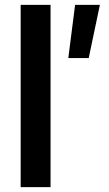

<svg xmlns="http://www.w3.org/2000/svg" viewBox="-20 -770 447 790"><path d="M65 -750H188V0H65ZM289 -750H391L345 -531H261Z"/></svg>

Font: Teachers SemiBold
Style: Regular
Weight: 600
Designer: Alfredo Marco Pradil & Chank Diesel
Version: Version 0.009